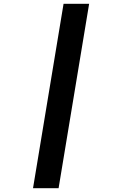

<svg xmlns="http://www.w3.org/2000/svg" viewBox="-20 -843 640 1006"><path d="M153 143 313 -823H447L287 143Z"/></svg>

Font: Iosevka Etoile Extrabold
Style: Italic
Weight: 800
Italic angle: -9°
Designer: Belleve Invis
Foundry: Belleve Invis
Version: Version 22.1.2; ttfautohint (v1.8.4)